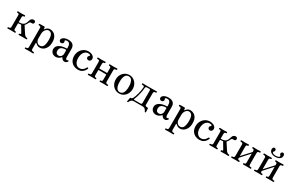

<svg xmlns="http://www.w3.org/2000/svg" viewBox="210 -2278 6229 4101"><g transform="rotate(30 3324.0 -228.0)"><path d="M49 0Q35 0 35 -16Q35 -32 49 -32Q79 -32 90.5 -42Q102 -52 102 -75V-354Q102 -377 96 -387Q90 -397 59 -397Q53 -397 49 -402Q45 -407 45 -413Q45 -420 49 -425Q53 -430 59 -430Q70 -430 94.5 -428.5Q119 -427 142 -427Q166 -427 190.5 -428.5Q215 -430 225 -430Q232 -430 235.5 -425Q239 -420 239 -413Q239 -407 235.5 -402Q232 -397 225 -397Q204 -397 194 -389Q184 -381 184 -352V-247Q184 -237 194 -237Q248 -237 280 -251.5Q312 -266 330 -296Q348 -326 359 -371Q368 -407 390 -424.5Q412 -442 438 -442Q460 -442 473 -430.5Q486 -419 486 -402Q486 -383 475 -369.5Q464 -356 443 -357Q415 -359 401 -354.5Q387 -350 379 -333Q369 -310 356 -289Q343 -268 329 -254Q323 -249 327 -242Q330 -238 340 -222Q350 -206 364.5 -184Q379 -162 393 -140Q407 -118 418 -102Q429 -86 432 -81Q447 -59 466 -45.5Q485 -32 507 -32Q521 -32 521 -16Q521 0 507 0Q497 0 468 -1Q439 -2 415 -2Q391 -2 363.5 -1Q336 0 326 0Q312 0 312 -16Q312 -32 326 -32Q343 -32 349.5 -40.5Q356 -49 350 -59Q347 -64 334.5 -85.5Q322 -107 305.5 -134.5Q289 -162 275.5 -184.5Q262 -207 259 -212Q255 -218 247 -216Q234 -214 221 -212.5Q208 -211 194 -211Q184 -211 184 -201V-77Q184 -48 194 -40Q204 -32 225 -32Q239 -32 239 -16Q239 0 225 0Q215 0 190.5 -1Q166 -2 142 -2Q126 -2 107 -1.5Q88 -1 72 -0.5Q56 0 49 0Z M588 189Q574 189 574 173Q574 157 588 157Q623 157 632 145Q641 133 641 106V-347Q641 -371 636.5 -379Q632 -387 619 -390Q613 -392 604.5 -393.5Q596 -395 590 -396Q578 -398 578 -412Q578 -418 581.5 -423Q585 -428 591 -428Q594 -428 609 -428.5Q624 -429 642.5 -429Q661 -429 677 -429.5Q693 -430 699 -430Q722 -430 722 -409V-380Q722 -374 725.5 -373Q729 -372 733 -377Q741 -387 755.5 -402.5Q770 -418 792.5 -430Q815 -442 846 -442Q889 -442 929.5 -420Q970 -398 996.5 -349.5Q1023 -301 1023 -223Q1023 -143 995 -90.5Q967 -38 926.5 -13Q886 12 848 12Q805 12 779 -4Q753 -20 735 -37Q729 -43 726 -40.5Q723 -38 723 -33V108Q723 136 735 146.5Q747 157 781 157Q795 157 795 173Q795 189 781 189Q775 189 757 188.5Q739 188 718.5 187.5Q698 187 682 187Q658 187 628 188Q598 189 588 189ZM824 -26Q884 -26 908 -81.5Q932 -137 932 -229Q932 -306 916 -343Q900 -380 876.5 -392Q853 -404 830 -404Q806 -404 781.5 -386.5Q757 -369 740 -336.5Q723 -304 723 -259V-139Q723 -114 735 -87.5Q747 -61 770 -43.5Q793 -26 824 -26Z M1233 12Q1201 12 1172.5 -3Q1144 -18 1127 -44.5Q1110 -71 1110 -106Q1110 -158 1143 -192.5Q1176 -227 1231.5 -244.5Q1287 -262 1353 -262Q1363 -262 1363 -272V-300Q1363 -350 1343 -378.5Q1323 -407 1285 -407Q1255 -407 1241 -399Q1227 -391 1236 -372Q1249 -344 1232.5 -323.5Q1216 -303 1187 -303Q1166 -303 1152 -318Q1138 -333 1138 -352Q1138 -374 1156 -394.5Q1174 -415 1208.5 -428.5Q1243 -442 1290 -442Q1372 -442 1409.5 -406Q1447 -370 1447 -306V-112Q1447 -78 1456 -62.5Q1465 -47 1478 -47Q1490 -47 1498 -55Q1508 -64 1520 -54Q1528 -46 1521 -34Q1511 -19 1494 -6Q1477 7 1449 7Q1425 7 1405.5 -7Q1386 -21 1373 -46Q1367 -58 1358 -47Q1350 -36 1332 -22Q1314 -8 1289 2Q1264 12 1233 12ZM1278 -42Q1305 -42 1324 -57Q1343 -72 1353 -93Q1363 -114 1363 -133V-217Q1363 -231 1350 -231Q1283 -231 1243.5 -206Q1204 -181 1204 -122Q1204 -87 1217.5 -69.5Q1231 -52 1248.5 -47Q1266 -42 1278 -42Z M1780 12Q1728 12 1680 -11.5Q1632 -35 1601 -83.5Q1570 -132 1570 -207Q1570 -270 1598.5 -323.5Q1627 -377 1677.5 -409.5Q1728 -442 1794 -442Q1830 -442 1863.5 -430Q1897 -418 1918.5 -395Q1940 -372 1940 -340Q1940 -316 1923.5 -295Q1907 -274 1882 -274Q1861 -274 1844.5 -287Q1828 -300 1828 -322Q1828 -350 1855 -370Q1868 -379 1855.5 -391.5Q1843 -404 1801 -404Q1783 -404 1760 -394.5Q1737 -385 1715.5 -362.5Q1694 -340 1680.5 -302Q1667 -264 1667 -207Q1667 -127 1704 -79.5Q1741 -32 1797 -32Q1835 -32 1862.5 -48.5Q1890 -65 1907.5 -87.5Q1925 -110 1932 -126Q1939 -141 1955 -134Q1969 -128 1964 -114Q1956 -91 1935 -61.5Q1914 -32 1876.5 -10Q1839 12 1780 12Z M2034 0Q2020 0 2020 -16Q2020 -32 2034 -32Q2068 -32 2077.5 -43Q2087 -54 2087 -81V-348Q2087 -375 2077.5 -386Q2068 -397 2034 -397Q2027 -397 2023.5 -402Q2020 -407 2020 -413Q2020 -420 2023.5 -425Q2027 -430 2034 -430Q2041 -430 2057 -429.5Q2073 -429 2092 -428Q2111 -427 2127 -427Q2151 -427 2175.5 -428.5Q2200 -430 2210 -430Q2217 -430 2220.5 -425Q2224 -420 2224 -413Q2224 -407 2220.5 -402Q2217 -397 2210 -397Q2185 -397 2177 -386Q2169 -375 2169 -346V-249Q2169 -240 2181 -240H2353Q2365 -240 2365 -249V-346Q2365 -375 2357 -386Q2349 -397 2324 -397Q2317 -397 2313.5 -402Q2310 -407 2310 -413Q2310 -420 2313.5 -425Q2317 -430 2324 -430Q2334 -430 2358.5 -428.5Q2383 -427 2407 -427Q2423 -427 2442 -428Q2461 -429 2477.5 -429.5Q2494 -430 2500 -430Q2507 -430 2510.5 -425Q2514 -420 2514 -413Q2514 -407 2510.5 -402Q2507 -397 2500 -397Q2466 -397 2456.5 -386Q2447 -375 2447 -348V-81Q2447 -54 2456.5 -43Q2466 -32 2500 -32Q2514 -32 2514 -16Q2514 0 2500 0Q2494 0 2477.5 -0.5Q2461 -1 2442 -1.5Q2423 -2 2407 -2Q2383 -2 2358.5 -1Q2334 0 2324 0Q2310 0 2310 -16Q2310 -32 2324 -32Q2349 -32 2357 -43Q2365 -54 2365 -83V-194Q2365 -204 2353 -204H2181Q2169 -204 2169 -194V-75Q2169 -50 2178.5 -41Q2188 -32 2210 -32Q2224 -32 2224 -16Q2224 0 2210 0Q2200 0 2175.5 -1Q2151 -2 2127 -2Q2111 -2 2092 -1.5Q2073 -1 2057 -0.5Q2041 0 2034 0Z M2800 12Q2742 12 2694.5 -17Q2647 -46 2619 -97.5Q2591 -149 2591 -215Q2591 -281 2619 -332Q2647 -383 2694.5 -412.5Q2742 -442 2800 -442Q2858 -442 2905 -412.5Q2952 -383 2980 -332Q3008 -281 3008 -215Q3008 -149 2980 -97.5Q2952 -46 2905 -17Q2858 12 2800 12ZM2800 -19Q2856 -19 2884 -70Q2912 -121 2912 -215Q2912 -309 2884 -360Q2856 -411 2800 -411Q2744 -411 2716 -360Q2688 -309 2688 -215Q2688 -121 2716 -70Q2744 -19 2800 -19Z M3047 80Q3034 78 3036 69Q3037 65 3040 46.5Q3043 28 3046 8.5Q3049 -11 3050 -18Q3053 -32 3066 -32Q3086 -32 3095.5 -39.5Q3105 -47 3113 -62Q3125 -84 3138 -121Q3151 -158 3162.5 -202Q3174 -246 3181.5 -290Q3189 -334 3190 -368Q3190 -382 3179 -390Q3168 -398 3136 -398Q3122 -398 3122 -414Q3122 -430 3136 -430Q3146 -430 3169 -429Q3192 -428 3220 -428H3390Q3418 -428 3441 -429Q3464 -430 3474 -430Q3488 -430 3488 -414Q3488 -398 3474 -398Q3440 -398 3430.5 -386.5Q3421 -375 3421 -347V-63Q3421 -43 3440 -37.5Q3459 -32 3480 -32Q3495 -32 3496 -18Q3497 -11 3497.5 9Q3498 29 3499 47.5Q3500 66 3500 69Q3502 78 3489 80Q3476 82 3473 73Q3463 47 3440 22.5Q3417 -2 3372 -2H3163Q3119 -2 3096 22.5Q3073 47 3063 73Q3060 82 3047 80ZM3156 -32H3301Q3323 -32 3331 -40.5Q3339 -49 3339 -68V-372Q3339 -398 3313 -398H3264Q3240 -398 3230 -391Q3220 -384 3218 -362Q3215 -310 3203 -251.5Q3191 -193 3175 -139.5Q3159 -86 3142 -48Q3139 -41 3143.5 -36.5Q3148 -32 3156 -32Z M3706 12Q3674 12 3645.5 -3Q3617 -18 3600 -44.5Q3583 -71 3583 -106Q3583 -158 3616 -192.5Q3649 -227 3704.5 -244.5Q3760 -262 3826 -262Q3836 -262 3836 -272V-300Q3836 -350 3816 -378.5Q3796 -407 3758 -407Q3728 -407 3714 -399Q3700 -391 3709 -372Q3722 -344 3705.5 -323.5Q3689 -303 3660 -303Q3639 -303 3625 -318Q3611 -333 3611 -352Q3611 -374 3629 -394.5Q3647 -415 3681.5 -428.5Q3716 -442 3763 -442Q3845 -442 3882.5 -406Q3920 -370 3920 -306V-112Q3920 -78 3929 -62.5Q3938 -47 3951 -47Q3963 -47 3971 -55Q3981 -64 3993 -54Q4001 -46 3994 -34Q3984 -19 3967 -6Q3950 7 3922 7Q3898 7 3878.5 -7Q3859 -21 3846 -46Q3840 -58 3831 -47Q3823 -36 3805 -22Q3787 -8 3762 2Q3737 12 3706 12ZM3751 -42Q3778 -42 3797 -57Q3816 -72 3826 -93Q3836 -114 3836 -133V-217Q3836 -231 3823 -231Q3756 -231 3716.5 -206Q3677 -181 3677 -122Q3677 -87 3690.5 -69.5Q3704 -52 3721.5 -47Q3739 -42 3751 -42Z M4047 189Q4033 189 4033 173Q4033 157 4047 157Q4082 157 4091 145Q4100 133 4100 106V-347Q4100 -371 4095.5 -379Q4091 -387 4078 -390Q4072 -392 4063.5 -393.5Q4055 -395 4049 -396Q4037 -398 4037 -412Q4037 -418 4040.5 -423Q4044 -428 4050 -428Q4053 -428 4068 -428.5Q4083 -429 4101.5 -429Q4120 -429 4136 -429.5Q4152 -430 4158 -430Q4181 -430 4181 -409V-380Q4181 -374 4184.5 -373Q4188 -372 4192 -377Q4200 -387 4214.5 -402.5Q4229 -418 4251.5 -430Q4274 -442 4305 -442Q4348 -442 4388.5 -420Q4429 -398 4455.5 -349.5Q4482 -301 4482 -223Q4482 -143 4454 -90.5Q4426 -38 4385.5 -13Q4345 12 4307 12Q4264 12 4238 -4Q4212 -20 4194 -37Q4188 -43 4185 -40.5Q4182 -38 4182 -33V108Q4182 136 4194 146.5Q4206 157 4240 157Q4254 157 4254 173Q4254 189 4240 189Q4234 189 4216 188.5Q4198 188 4177.5 187.5Q4157 187 4141 187Q4117 187 4087 188Q4057 189 4047 189ZM4283 -26Q4343 -26 4367 -81.5Q4391 -137 4391 -229Q4391 -306 4375 -343Q4359 -380 4335.5 -392Q4312 -404 4289 -404Q4265 -404 4240.5 -386.5Q4216 -369 4199 -336.5Q4182 -304 4182 -259V-139Q4182 -114 4194 -87.5Q4206 -61 4229 -43.5Q4252 -26 4283 -26Z M4776 12Q4724 12 4676 -11.5Q4628 -35 4597 -83.5Q4566 -132 4566 -207Q4566 -270 4594.5 -323.5Q4623 -377 4673.5 -409.5Q4724 -442 4790 -442Q4826 -442 4859.5 -430Q4893 -418 4914.5 -395Q4936 -372 4936 -340Q4936 -316 4919.5 -295Q4903 -274 4878 -274Q4857 -274 4840.5 -287Q4824 -300 4824 -322Q4824 -350 4851 -370Q4864 -379 4851.5 -391.5Q4839 -404 4797 -404Q4779 -404 4756 -394.5Q4733 -385 4711.5 -362.5Q4690 -340 4676.5 -302Q4663 -264 4663 -207Q4663 -127 4700 -79.5Q4737 -32 4793 -32Q4831 -32 4858.5 -48.5Q4886 -65 4903.5 -87.5Q4921 -110 4928 -126Q4935 -141 4951 -134Q4965 -128 4960 -114Q4952 -91 4931 -61.5Q4910 -32 4872.5 -10Q4835 12 4776 12Z M5030 0Q5016 0 5016 -16Q5016 -32 5030 -32Q5060 -32 5071.5 -42Q5083 -52 5083 -75V-354Q5083 -377 5077 -387Q5071 -397 5040 -397Q5034 -397 5030 -402Q5026 -407 5026 -413Q5026 -420 5030 -425Q5034 -430 5040 -430Q5051 -430 5075.5 -428.5Q5100 -427 5123 -427Q5147 -427 5171.5 -428.5Q5196 -430 5206 -430Q5213 -430 5216.5 -425Q5220 -420 5220 -413Q5220 -407 5216.5 -402Q5213 -397 5206 -397Q5185 -397 5175 -389Q5165 -381 5165 -352V-247Q5165 -237 5175 -237Q5229 -237 5261 -251.5Q5293 -266 5311 -296Q5329 -326 5340 -371Q5349 -407 5371 -424.5Q5393 -442 5419 -442Q5441 -442 5454 -430.5Q5467 -419 5467 -402Q5467 -383 5456 -369.5Q5445 -356 5424 -357Q5396 -359 5382 -354.5Q5368 -350 5360 -333Q5350 -310 5337 -289Q5324 -268 5310 -254Q5304 -249 5308 -242Q5311 -238 5321 -222Q5331 -206 5345.5 -184Q5360 -162 5374 -140Q5388 -118 5399 -102Q5410 -86 5413 -81Q5428 -59 5447 -45.5Q5466 -32 5488 -32Q5502 -32 5502 -16Q5502 0 5488 0Q5478 0 5449 -1Q5420 -2 5396 -2Q5372 -2 5344.5 -1Q5317 0 5307 0Q5293 0 5293 -16Q5293 -32 5307 -32Q5324 -32 5330.5 -40.5Q5337 -49 5331 -59Q5328 -64 5315.5 -85.5Q5303 -107 5286.5 -134.5Q5270 -162 5256.5 -184.5Q5243 -207 5240 -212Q5236 -218 5228 -216Q5215 -214 5202 -212.5Q5189 -211 5175 -211Q5165 -211 5165 -201V-77Q5165 -48 5175 -40Q5185 -32 5206 -32Q5220 -32 5220 -16Q5220 0 5206 0Q5196 0 5171.5 -1Q5147 -2 5123 -2Q5107 -2 5088 -1.5Q5069 -1 5053 -0.5Q5037 0 5030 0Z M5569 0Q5555 0 5555 -16Q5555 -32 5569 -32Q5603 -32 5612.5 -43Q5622 -54 5622 -81V-348Q5622 -375 5612.5 -386Q5603 -397 5569 -397Q5562 -397 5558.5 -402Q5555 -407 5555 -413Q5555 -420 5558.5 -425Q5562 -430 5569 -430Q5576 -430 5592 -429.5Q5608 -429 5627 -428Q5646 -427 5662 -427Q5686 -427 5710.5 -428.5Q5735 -430 5745 -430Q5752 -430 5755.5 -425Q5759 -420 5759 -413Q5759 -407 5755.5 -402Q5752 -397 5745 -397Q5720 -397 5712 -386Q5704 -375 5704 -346V-127Q5704 -120 5709 -125Q5710 -127 5723.5 -141.5Q5737 -156 5758 -179Q5779 -202 5802 -227Q5825 -252 5846 -275Q5867 -298 5881 -313Q5895 -328 5896 -330Q5900 -334 5900 -340V-346Q5900 -375 5892 -386Q5884 -397 5859 -397Q5852 -397 5848.5 -402Q5845 -407 5845 -413Q5845 -420 5848.5 -425Q5852 -430 5859 -430Q5869 -430 5893.5 -428.5Q5918 -427 5942 -427Q5958 -427 5977 -428Q5996 -429 6012.5 -429.5Q6029 -430 6035 -430Q6042 -430 6045.5 -425Q6049 -420 6049 -413Q6049 -407 6045.5 -402Q6042 -397 6035 -397Q6001 -397 5991.5 -386Q5982 -375 5982 -348V-81Q5982 -54 5991.5 -43Q6001 -32 6035 -32Q6049 -32 6049 -16Q6049 0 6035 0Q6029 0 6012.5 -0.5Q5996 -1 5977 -1.5Q5958 -2 5942 -2Q5918 -2 5893.5 -1Q5869 0 5859 0Q5845 0 5845 -16Q5845 -32 5859 -32Q5884 -32 5892 -43Q5900 -54 5900 -83V-286Q5900 -288 5898.5 -289Q5897 -290 5895 -288Q5893 -286 5874 -265.5Q5855 -245 5828.5 -215.5Q5802 -186 5775 -156.5Q5748 -127 5729.5 -106.5Q5711 -86 5709 -84Q5704 -79 5704 -75Q5704 -50 5713.5 -41Q5723 -32 5745 -32Q5759 -32 5759 -16Q5759 0 5745 0Q5735 0 5710.5 -1Q5686 -2 5662 -2Q5646 -2 5627 -1.5Q5608 -1 5592 -0.5Q5576 0 5569 0Z M6133 0Q6119 0 6119 -16Q6119 -32 6133 -32Q6167 -32 6176.5 -43Q6186 -54 6186 -81V-348Q6186 -375 6176.5 -386Q6167 -397 6133 -397Q6126 -397 6122.5 -402Q6119 -407 6119 -413Q6119 -420 6122.5 -425Q6126 -430 6133 -430Q6140 -430 6156 -429.5Q6172 -429 6191 -428Q6210 -427 6226 -427Q6250 -427 6274.5 -428.5Q6299 -430 6309 -430Q6316 -430 6319.5 -425Q6323 -420 6323 -413Q6323 -407 6319.5 -402Q6316 -397 6309 -397Q6284 -397 6276 -386Q6268 -375 6268 -346V-127Q6268 -120 6273 -125Q6274 -127 6287.5 -141.5Q6301 -156 6322 -179Q6343 -202 6366 -227Q6389 -252 6410 -275Q6431 -298 6445 -313Q6459 -328 6460 -330Q6464 -334 6464 -340V-346Q6464 -375 6456 -386Q6448 -397 6423 -397Q6416 -397 6412.5 -402Q6409 -407 6409 -413Q6409 -420 6412.5 -425Q6416 -430 6423 -430Q6433 -430 6457.5 -428.5Q6482 -427 6506 -427Q6522 -427 6541 -428Q6560 -429 6576.5 -429.5Q6593 -430 6599 -430Q6606 -430 6609.5 -425Q6613 -420 6613 -413Q6613 -407 6609.5 -402Q6606 -397 6599 -397Q6565 -397 6555.5 -386Q6546 -375 6546 -348V-81Q6546 -54 6555.5 -43Q6565 -32 6599 -32Q6613 -32 6613 -16Q6613 0 6599 0Q6593 0 6576.5 -0.5Q6560 -1 6541 -1.5Q6522 -2 6506 -2Q6482 -2 6457.5 -1Q6433 0 6423 0Q6409 0 6409 -16Q6409 -32 6423 -32Q6448 -32 6456 -43Q6464 -54 6464 -83V-286Q6464 -288 6462.5 -289Q6461 -290 6459 -288Q6457 -286 6438 -265.5Q6419 -245 6392.5 -215.5Q6366 -186 6339 -156.5Q6312 -127 6293.5 -106.5Q6275 -86 6273 -84Q6268 -79 6268 -75Q6268 -50 6277.5 -41Q6287 -32 6309 -32Q6323 -32 6323 -16Q6323 0 6309 0Q6299 0 6274.5 -1Q6250 -2 6226 -2Q6210 -2 6191 -1.5Q6172 -1 6156 -0.5Q6140 0 6133 0ZM6366 -484Q6302 -484 6261 -512Q6220 -540 6220 -592Q6220 -614 6232 -629.5Q6244 -645 6262 -645Q6278 -645 6290.5 -633Q6303 -621 6303 -604Q6303 -589 6296.5 -580Q6290 -571 6283.5 -565Q6277 -559 6277 -550Q6277 -534 6293 -525Q6309 -516 6330 -512.5Q6351 -509 6366 -509Q6381 -509 6402 -512.5Q6423 -516 6438.5 -525Q6454 -534 6454 -550Q6454 -559 6447.5 -565Q6441 -571 6434.5 -580Q6428 -589 6428 -604Q6428 -621 6441 -633Q6454 -645 6470 -645Q6488 -645 6500 -629.5Q6512 -614 6512 -592Q6512 -540 6471.5 -512Q6431 -484 6366 -484Z"/></g></svg>

Font: Zen Old Mincho
Style: Regular
Weight: 400
Designer: Yoshimichi Ohira
Foundry: Positype
Version: Version 1.001